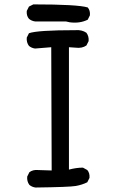

<svg xmlns="http://www.w3.org/2000/svg" viewBox="-20 -836 540 858"><path d="M138.7 2Q123 0 111.3 -9.8Q99.6 -25.4 101.6 -46.9L111.3 -66.4Q127 -78.1 148.4 -76.2L210.9 -74.2L209 -625L136.7 -619.1Q121.1 -621.1 109.4 -630.9Q97.7 -646.5 99.6 -668L109.4 -687.5Q146.5 -701.2 319.3 -701.2Q346.7 -703.1 366.2 -689.5Q377.9 -673.8 376 -652.3L366.2 -632.8Q346.7 -619.1 317.4 -623L288.1 -625V-78.1Q321.3 -86.9 350.6 -86.9L370.1 -76.2Q381.8 -62.5 379.9 -41L370.1 -21.5Q346.7 -9.8 318.4 -4.9Q290 0 138.7 2ZM292 -736.3 274.4 -740.2H136.7Q121.1 -742.2 109.4 -752Q97.7 -765.6 99.6 -787.1L109.4 -806.6L128.9 -816.4Q327.1 -816.4 372.1 -802.7Q383.8 -789.1 381.8 -767.6L372.1 -748Q336.9 -730.5 292 -736.3Z"/></svg>

Font: JasonHandwriting1
Style: Regular
Weight: 400
Version: Version 1.48.20